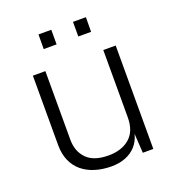

<svg xmlns="http://www.w3.org/2000/svg" viewBox="-128 -791 820 902"><g transform="rotate(-20 281.5 -340.0)"><path d="M274 10Q231 9.5 194.8 -1.8Q158.5 -13 131.5 -35.2Q104.5 -57.5 89.5 -91.2Q74.5 -125 74.5 -170V-517H137V-174Q137 -115.5 172.5 -79.2Q208 -43 281.5 -43Q346.5 -43 386.5 -77Q426.5 -111 426.5 -181V-517H488.5V0H436L430 -96.5Q421 -61.5 399.5 -37.8Q378 -14 346.2 -1.8Q314.5 10.5 274 10ZM338 -617V-690H402.5L402 -617ZM165 -617 165.5 -690H229.5V-617Z"/></g></svg>

Font: Public Sans ExtraLight
Style: Regular
Weight: 250
Designer: The Public Sans Project Authors: Dan O. Williams and USWDS (Libre Franklin designed by Pablo Impallari and Rodrigo Fuenz
Version: Version 1.007